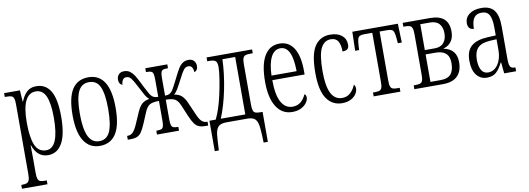

<svg xmlns="http://www.w3.org/2000/svg" viewBox="-60 -918 4207 1528"><g transform="rotate(-10 2043.5 -154.0)"><path d="M16 207H21Q47 207 60 202Q73 197 79.5 181.5Q86 166 86 133V-434Q86 -466 80 -481Q74 -496 61 -500.5Q48 -505 20 -505H8V-536H136L142 -445H145Q164 -493 193 -519.5Q222 -546 268 -546Q345 -546 384 -480.5Q423 -415 423 -274Q423 -130 383 -59.5Q343 11 269 11Q181 11 146 -91H144Q145 -64 145 24V136Q145 167 151 182.5Q157 198 170 202.5Q183 207 208 207H222V238H16ZM364 -276Q364 -393 338.5 -449.5Q313 -506 258 -506Q145 -506 145 -274Q145 -154 171 -92Q197 -30 260 -30Q364 -30 364 -276Z M514 -268Q514 -408 557.5 -476Q601 -544 690 -544Q775 -544 818.5 -475Q862 -406 862 -268Q862 -126 818 -58Q774 10 687 10Q604 10 559 -59.5Q514 -129 514 -268ZM802 -268Q802 -390 776 -447.5Q750 -505 688 -505Q626 -505 599.5 -447Q573 -389 573 -268Q573 -148 601 -88Q629 -28 689 -28Q750 -28 776 -87Q802 -146 802 -268Z M913 -31H919Q943 -31 960.5 -48.5Q978 -66 998 -112L1039 -206Q1057 -246 1078.5 -265Q1100 -284 1138 -290Q1122 -302 1109 -324Q1096 -346 1066 -404Q1040 -455 1025 -473.5Q1010 -492 987 -492Q952 -492 947 -438Q935 -441 927 -453Q919 -465 919 -483Q919 -509 934.5 -525.5Q950 -542 978 -542Q1006 -542 1025.5 -527.5Q1045 -513 1059 -491Q1073 -469 1095 -425L1110 -395Q1142 -331 1154 -317Q1165 -305 1176.5 -299.5Q1188 -294 1211 -294V-433Q1211 -466 1206.5 -481Q1202 -496 1190 -500.5Q1178 -505 1153 -505H1149V-536H1327V-505H1323Q1298 -505 1286.5 -500.5Q1275 -496 1270.5 -481.5Q1266 -467 1266 -436V-294Q1288 -294 1299.5 -299.5Q1311 -305 1322 -317Q1334 -331 1366 -395L1381 -425Q1402 -467 1416 -490Q1430 -513 1450 -527.5Q1470 -542 1498 -542Q1526 -542 1541.5 -525.5Q1557 -509 1557 -483Q1557 -464 1549 -452.5Q1541 -441 1528 -438Q1525 -492 1489 -492Q1466 -492 1451 -473Q1436 -454 1411 -404Q1383 -350 1368.5 -326Q1354 -302 1338 -290Q1376 -284 1397.5 -265Q1419 -246 1437 -206L1478 -112Q1497 -66 1515 -48.5Q1533 -31 1557 -31H1563V0H1543Q1508 0 1487.5 -9Q1467 -18 1452 -39Q1437 -60 1418 -104L1381 -192Q1364 -233 1341 -247Q1318 -261 1266 -261V-105Q1266 -71 1270.5 -56Q1275 -41 1286.5 -36Q1298 -31 1323 -31H1327V0H1149V-31H1153Q1179 -31 1190.5 -36Q1202 -41 1206.5 -56Q1211 -71 1211 -105V-261Q1159 -261 1135.5 -247Q1112 -233 1095 -192L1058 -104Q1039 -60 1024.5 -39Q1010 -18 989.5 -9Q969 0 934 0H913Z M1579 -36H1630Q1666 -108 1692 -225Q1706 -288 1715.5 -349.5Q1725 -411 1725 -445Q1725 -482 1711 -493.5Q1697 -505 1663 -505H1644V-536H2012V-505H1992Q1965 -505 1952 -500Q1939 -495 1933 -480Q1927 -465 1927 -433V-107Q1927 -74 1932 -58.5Q1937 -43 1949.5 -37.5Q1962 -32 1988 -32H2008V210H1974L1971 140Q1969 83 1960.5 53.5Q1952 24 1933 12Q1914 0 1878 0H1714Q1675 0 1655.5 11.5Q1636 23 1627 51Q1618 79 1616 135L1612 210H1579ZM1869 -36V-500H1766Q1762 -384 1736.5 -258Q1711 -132 1671 -36Z M2069 -263Q2069 -402 2111.5 -473Q2154 -544 2234 -544Q2309 -544 2349 -480Q2389 -416 2389 -298V-267H2128Q2128 -149 2160 -90Q2192 -31 2252 -31Q2291 -31 2318 -53.5Q2345 -76 2360 -112Q2374 -105 2374 -84Q2374 -64 2358.5 -42Q2343 -20 2313.5 -5Q2284 10 2242 10Q2160 10 2114.5 -61.5Q2069 -133 2069 -263ZM2331 -304Q2329 -506 2235 -506Q2185 -506 2158 -453Q2131 -400 2128 -304Z M2475 -264Q2475 -416 2519 -480Q2563 -544 2642 -544Q2703 -544 2737 -516Q2771 -488 2771 -441Q2771 -416 2758 -405.5Q2745 -395 2718 -395Q2718 -449 2700.5 -478Q2683 -507 2642 -507Q2589 -507 2561.5 -452.5Q2534 -398 2534 -265Q2534 -146 2563.5 -88.5Q2593 -31 2652 -31Q2692 -31 2719 -56Q2746 -81 2761 -119Q2773 -107 2773 -86Q2773 -65 2758.5 -42.5Q2744 -20 2715 -5Q2686 10 2645 10Q2566 10 2520.5 -55.5Q2475 -121 2475 -264Z M2900 -31H2912Q2939 -31 2952 -35.5Q2965 -40 2971 -55Q2977 -70 2977 -102V-500H2913Q2888 -500 2876 -494Q2864 -488 2859 -471.5Q2854 -455 2852 -419L2850 -383H2818L2822 -536H3190L3195 -383H3163L3160 -419Q3157 -455 3151.5 -471.5Q3146 -488 3134.5 -494Q3123 -500 3099 -500H3036V-102Q3036 -70 3042 -55Q3048 -40 3061 -35.5Q3074 -31 3100 -31H3116V0H2900Z M3229 -31H3241Q3268 -31 3281 -35.5Q3294 -40 3300 -55Q3306 -70 3306 -102V-432Q3306 -464 3300 -479.5Q3294 -495 3281 -500Q3268 -505 3241 -505H3229V-536H3450Q3600 -536 3600 -402Q3600 -350 3576 -319Q3552 -288 3514 -279V-277Q3617 -256 3617 -151Q3617 -77 3577.5 -38.5Q3538 0 3461 0H3229ZM3446 -292Q3494 -292 3518 -321Q3542 -350 3542 -397Q3542 -446 3517.5 -473.5Q3493 -501 3443 -501H3365V-292ZM3448 -35Q3505 -35 3530.5 -64.5Q3556 -94 3556 -154Q3556 -207 3528 -232Q3500 -257 3445 -257H3365V-35Z M3699 -148Q3699 -226 3742.5 -264Q3786 -302 3877 -306L3941 -309V-372Q3941 -442 3923 -474.5Q3905 -507 3861 -507Q3818 -507 3798.5 -478Q3779 -449 3779 -391Q3756 -391 3743.5 -404.5Q3731 -418 3731 -444Q3731 -489 3767.5 -516.5Q3804 -544 3865 -544Q3934 -544 3967 -503.5Q4000 -463 4000 -369V-108Q4000 -75 4004.5 -59Q4009 -43 4019 -37Q4029 -31 4049 -31H4051V0H3955L3946 -89H3942Q3917 -39 3889.5 -14.5Q3862 10 3815 10Q3763 10 3731 -30.5Q3699 -71 3699 -148ZM3942 -191V-278L3888 -275Q3819 -271 3789 -239Q3759 -207 3759 -145Q3759 -91 3777 -60Q3795 -29 3831 -29Q3880 -29 3911 -75Q3942 -121 3942 -191Z"/></g></svg>

Font: Noto Serif CondLight
Style: Regular
Weight: 300
Width: 3
Designer: Monotype Design Team
Foundry: Monotype Imaging Inc.
Version: Version 1.001